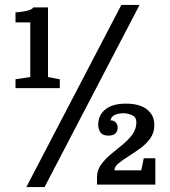

<svg xmlns="http://www.w3.org/2000/svg" viewBox="-20 -750 689 780"><path d="M87 10 473 -730H547L161 10ZM103 -437V-659H43V-700Q59 -700 84 -705Q109 -710 116 -720H175V-437L223 -428V-392H43V-428ZM445 -58H554L564 -107H611V0H374V-30Q374 -58 390 -80.5Q406 -103 430 -123Q454 -143 478 -162.5Q502 -182 518 -204Q534 -226 534 -253Q534 -274 516.5 -282Q499 -290 482 -290Q473 -290 461.5 -288Q450 -286 440.5 -279.5Q431 -273 429 -261Q443 -261 450.5 -252.5Q458 -244 458 -231Q458 -217 449 -208Q440 -199 421 -199Q398 -199 388.5 -211.5Q379 -224 379 -243Q379 -282 408 -305.5Q437 -329 491 -329Q547 -329 577 -305.5Q607 -282 607 -242Q607 -211 590.5 -188Q574 -165 550 -147.5Q526 -130 502 -115Q478 -100 461.5 -86.5Q445 -73 445 -58Z"/></svg>

Font: Domine SemiBold
Style: Regular
Weight: 600
Designer: Pablo Impallari, Rodrigo Fuenzalida, Brenda Gallo
Foundry: Pablo Impallari, Rodrigo Fuenzalida, Brenda Gallo
Version: Version 2.000